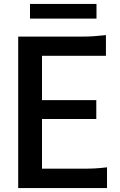

<svg xmlns="http://www.w3.org/2000/svg" viewBox="-20 -956 608 976"><path d="M72.5 0V-770H398.5Q431 -770 458.2 -772Q485.5 -774 518.5 -777.5V-672.5H193.5V-447H469.5V-351H193.5V-98.5H405Q437.5 -98.5 464 -100Q490.5 -101.5 524 -105.5V0ZM132.5 -936H470.5V-861.5H132.5Z"/></svg>

Font: Junction SemiBold
Style: Regular
Weight: 600
Designer: Caroline Hadilaksono
Foundry: Caroline Hadilaksono, Tyler Finck, The League of Moveable Type
Version: Version 2.000; ttfautohint (v1.8.3)